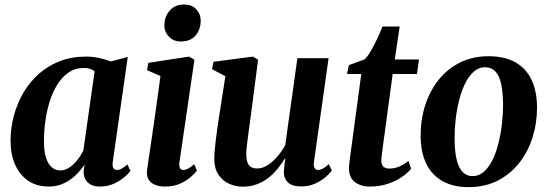

<svg xmlns="http://www.w3.org/2000/svg" viewBox="-20 -794 2366 828"><path d="M466.5 -97.5Q463.5 -77 469 -69Q474.5 -61 484.5 -61Q493.5 -61 504.2 -66.5Q515 -72 529.5 -85L542.5 -57Q535 -46.5 516.8 -30.5Q498.5 -14.5 471.5 -2Q444.5 10.5 410.5 10.5Q376.5 10.5 358.2 -7.5Q340 -25.5 340.5 -56.5L344.5 -84.5Q330 -61.5 307.8 -39.8Q285.5 -18 256.2 -3.8Q227 10.5 190.5 10.5Q138 10.5 101.2 -14.8Q64.5 -40 45 -84.5Q25.5 -129 25.5 -187Q25.5 -241.5 39.5 -294Q53.5 -346.5 80.2 -392.8Q107 -439 146.5 -474.5Q186 -510 237.5 -530Q289 -550 351.5 -550Q379.5 -550 408 -543.8Q436.5 -537.5 458 -529L531 -548.5ZM388 -486.5Q380 -493 368.5 -497Q357 -501 342 -501Q304.5 -501 276.2 -481.8Q248 -462.5 227.5 -429.8Q207 -397 194.2 -356Q181.5 -315 175.5 -271Q169.5 -227 169.5 -185.5Q169.5 -142.5 178.2 -114.5Q187 -86.5 203 -72.8Q219 -59 239.5 -59Q254.5 -59 269 -66Q283.5 -73 296.5 -85.2Q309.5 -97.5 320.5 -113Q331.5 -128.5 339.5 -145.5Z M692 10.5Q666.5 10.5 648 2.8Q629.5 -5 620.5 -20.2Q611.5 -35.5 614 -58Q616 -74.5 620.5 -104.8Q625 -135 631 -175.2Q637 -215.5 643.8 -263Q650.5 -310.5 657.8 -362.2Q665 -414 672 -466L614 -491.5L620 -523L795 -550L818.5 -536.5L754 -95.5Q751.5 -77.5 756.2 -69.2Q761 -61 770.5 -61Q780.5 -61 791 -66.5Q801.5 -72 817.5 -86L829.5 -58Q821.5 -47.5 803.2 -31.2Q785 -15 757.2 -2.2Q729.5 10.5 692 10.5ZM759 -615Q728 -615 708 -636.5Q688 -658 689 -687Q690 -724 712.5 -749.2Q735 -774.5 773.5 -774.5Q808.5 -774.5 827.2 -753.2Q846 -732 845.5 -704.5Q845.5 -667 823.5 -641Q801.5 -615 759 -615Z M1028 11Q995.5 11 967.5 -1.8Q939.5 -14.5 922 -40.8Q904.5 -67 904 -108.5Q904 -125 906 -146.2Q908 -167.5 910.8 -191.5Q913.5 -215.5 917 -239Q920.5 -262.5 923.5 -283L952 -465.5L894.5 -495.5L900.5 -527.5L1071 -550L1093 -536.5L1060.5 -286.5Q1057.5 -266 1054.5 -243.5Q1051.5 -221 1048.8 -199.8Q1046 -178.5 1044 -160.8Q1042 -143 1042 -131.5Q1042 -108.5 1047 -94.2Q1052 -80 1062.5 -73.8Q1073 -67.5 1089.5 -67.5Q1112 -67.5 1134.5 -82Q1157 -96.5 1176.5 -119.5Q1196 -142.5 1210 -167.5L1262.5 -543H1397L1334 -96Q1331.5 -78 1336.8 -69.5Q1342 -61 1351.5 -61Q1361 -61 1371.8 -66.5Q1382.5 -72 1398 -86.5L1411 -58.5Q1403 -47 1384.5 -30.8Q1366 -14.5 1339 -2.2Q1312 10 1279 10Q1241.5 10 1223.5 -5.8Q1205.5 -21.5 1204 -47.5Q1204 -51 1204.5 -58.2Q1205 -65.5 1206 -74.5Q1207 -83.5 1208.2 -93.2Q1209.5 -103 1210.5 -111L1209 -111.5Q1195.5 -89 1178 -67Q1160.5 -45 1138 -27.5Q1115.5 -10 1088.2 0.5Q1061 11 1028 11Z M1634 -183.5Q1631.5 -164 1629.5 -148.8Q1627.5 -133.5 1626 -121.8Q1624.5 -110 1624.5 -100.5Q1624.5 -83.5 1633.5 -75.2Q1642.5 -67 1658 -67Q1682 -67 1703.2 -76.2Q1724.5 -85.5 1741.5 -100.5L1753 -66Q1737.5 -47.5 1711.8 -30Q1686 -12.5 1651.5 -1Q1617 10.5 1575 10.5Q1536 10.5 1510 -9Q1484 -28.5 1485 -72.5Q1485.5 -77 1486 -84.5Q1486.5 -92 1488.2 -104.2Q1490 -116.5 1492.2 -135.5Q1494.5 -154.5 1498.5 -181.5L1538 -475H1476.5L1484.5 -513L1552.5 -538Q1566 -551 1580.2 -575.8Q1594.5 -600.5 1607.5 -628.8Q1620.5 -657 1629.5 -679.5H1703.5L1682.5 -537.5H1787L1778 -475H1673.5Z M2086.5 -551.5Q2155.5 -551.5 2201.8 -525.8Q2248 -500 2271.8 -450.8Q2295.5 -401.5 2296 -331Q2296 -262.5 2276.2 -200.5Q2256.5 -138.5 2218.5 -90.5Q2180.5 -42.5 2125.8 -14.8Q2071 13 2001 13Q1934 13 1887.8 -13.2Q1841.5 -39.5 1818 -88.5Q1794.5 -137.5 1794 -206.5Q1793.5 -276.5 1813.2 -338.8Q1833 -401 1871 -449Q1909 -497 1963.5 -524.2Q2018 -551.5 2086.5 -551.5ZM2072.5 -504Q2044 -504 2022.5 -484.5Q2001 -465 1985.2 -432.5Q1969.5 -400 1959.5 -359.8Q1949.5 -319.5 1944.8 -277.2Q1940 -235 1940.5 -197Q1940.5 -140.5 1949.5 -104.8Q1958.5 -69 1975.8 -51.8Q1993 -34.5 2018 -34.5Q2046 -34.5 2067.5 -54Q2089 -73.5 2104.8 -106Q2120.5 -138.5 2130.2 -178.8Q2140 -219 2144.8 -261.2Q2149.5 -303.5 2149.5 -342Q2149 -398.5 2140.8 -434Q2132.5 -469.5 2115.5 -486.8Q2098.5 -504 2072.5 -504Z"/></svg>

Font: Merriweather 60pt
Style: Bold Italic
Weight: 700
Italic angle: -7.8°
Version: Version 2.101